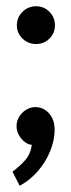

<svg xmlns="http://www.w3.org/2000/svg" viewBox="-20 -482 226 615"><path d="M96 -341Q121 -341 138.5 -358.5Q156 -376 156 -401Q156 -426 138.5 -444Q121 -462 96 -462Q70 -462 52 -444Q34 -426 34 -401Q34 -376 52 -358.5Q70 -341 96 -341ZM93 -139Q77 -139 63 -130Q49 -121 41 -107.5Q33 -94 33 -78Q33 -63 40.5 -49.5Q48 -36 59 -27.5Q70 -19 82 -18Q78 11 61.5 30Q45 49 20 68L43 113Q75 96 100.5 67Q126 38 140.5 2.5Q155 -33 155 -66Q155 -99 137 -119Q119 -139 93 -139Z"/></svg>

Font: Catamaran Thin Medium
Style: Regular
Weight: 500
Version: Version 2.000